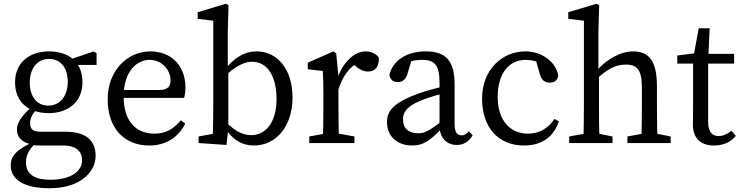

<svg xmlns="http://www.w3.org/2000/svg" viewBox="-20 -760 3932 1020"><path d="M244 240C406 240 488 154 488 68C488 -13 437 -60 330 -60H198C151 -60 140 -78 140 -105C140 -135 153 -157 183 -189L149 -204V-193C90 -140 70 -105 70 -72C70 -30 96 -4 147 7V10C162 12 180 13 197 13H315C388 13 416 47 416 92C416 149 357 195 247 195C169 195 118 169 118 103C118 64 134 34 174 -5L169 -11C68 32 37 69 37 118C37 190 100 240 244 240ZM239 -159C340 -159 418 -217 418 -323C418 -433 342 -487 240 -487C138 -487 60 -429 60 -323C60 -213 136 -159 239 -159ZM236 -199C174 -199 138 -249 138 -322C138 -395 177 -447 241 -447C304 -447 340 -397 340 -326C340 -252 301 -199 236 -199ZM340 -415H493V-477L478 -487L346 -442H340V-415Z M773 13C864 13 928 -32 964 -103L941 -121C905 -79 865 -50 801 -50C701 -50 637 -118 637 -245C637 -388 711 -442 775 -442C838 -442 886 -390 886 -333C886 -305 875 -282 827 -282H589V-240H958C962 -253 965 -273 965 -296C965 -417 883 -487 780 -487C656 -487 552 -385 552 -232C552 -80 639 13 773 13Z M1035 0 1183 10 1193 -79V-385L1190 -398V-590L1194 -732L1180 -740L1030 -695V-660L1113 -650V-210C1113 -165 1112 -99 1111 -49L1035 -35V0ZM1329 13C1446 13 1534 -88 1534 -242C1534 -396 1450 -487 1344 -487C1281 -487 1222 -455 1167 -381H1153L1162 -343C1235 -416 1284 -432 1320 -432C1396 -432 1449 -362 1449 -233C1449 -104 1387 -42 1315 -42C1268 -42 1214 -68 1162 -134L1153 -93H1167C1217 -10 1273 13 1329 13Z M1623 0H1863V-35L1753 -55H1733L1623 -35V0ZM1695 0H1781C1779 -45 1778 -148 1778 -210V-352L1766 -477L1751 -487L1615 -427V-392L1695 -383C1697 -343 1698 -312 1698 -257V-210C1698 -148 1697 -45 1695 0ZM1776 -278C1799 -355 1835 -405 1897 -437L1848 -427L1875 -404C1893 -389 1912 -380 1935 -380C1975 -380 1993 -406 1993 -453C1981 -473 1951 -487 1922 -487C1865 -487 1805 -434 1773 -346H1763L1776 -278Z M2170 13C2231 13 2265 -15 2325 -75H2354L2340 -125C2258 -64 2237 -52 2202 -52C2156 -52 2121 -73 2121 -126C2121 -155 2131 -193 2221 -228C2251 -240 2310 -259 2355 -268V-304C2305 -295 2242 -277 2200 -262C2066 -213 2036 -168 2036 -112C2036 -29 2097 13 2170 13ZM2406 10C2440 10 2467 -3 2491 -41L2471 -63C2460 -50 2449 -41 2432 -41C2409 -41 2395 -57 2395 -102V-314C2395 -440 2345 -487 2242 -487C2142 -487 2068 -440 2049 -364C2051 -339 2067 -324 2094 -324C2121 -324 2136 -340 2145 -369L2171 -455L2131 -424C2168 -439 2198 -442 2221 -442C2287 -442 2315 -418 2315 -320V-92C2315 -30 2351 10 2406 10Z M2764 13C2858 13 2922 -33 2949 -116L2925 -128C2894 -78 2843 -50 2785 -50C2691 -50 2624 -119 2624 -245C2624 -373 2686 -442 2773 -442C2801 -442 2835 -435 2869 -417L2823 -454L2848 -366C2855 -341 2868 -321 2901 -321C2926 -321 2941 -333 2946 -358C2933 -432 2859 -487 2770 -487C2651 -487 2541 -393 2541 -236C2541 -83 2627 13 2764 13Z M3004 0H3234V-35L3134 -55H3114L3004 -35V0ZM3079 0H3165C3163 -45 3162 -148 3162 -210V-365L3159 -378V-590L3163 -732L3149 -740L2999 -695V-660L3082 -650V-210C3082 -148 3081 -45 3079 0ZM3313 0H3543V-35L3443 -55H3423L3313 -35V0ZM3387 0H3473C3471 -45 3470 -146 3470 -210V-302C3470 -434 3429 -487 3343 -487C3275 -487 3198 -442 3150 -384H3139L3158 -348C3215 -399 3256 -417 3306 -417C3366 -417 3390 -387 3390 -294V-210C3390 -146 3389 -45 3387 0Z M3773 13C3823 13 3864 -6 3889 -38L3866 -65C3840 -46 3820 -37 3798 -37C3764 -37 3742 -59 3742 -111V-435L3743 -455L3750 -610H3692L3662 -448L3702 -481L3578 -465V-422H3662V-184C3662 -145 3661 -124 3661 -100C3661 -23 3704 13 3773 13ZM3702 -422H3880V-474H3702V-422Z"/></svg>

Font: Source Serif Variable
Style: Regular
Weight: 389
Designer: Frank Grießhammer
Foundry: Adobe Systems Incorporated
Version: Version 3.001;hotconv 1.0.111;makeotfexe 2.5.65597